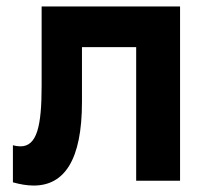

<svg xmlns="http://www.w3.org/2000/svg" viewBox="-20 -560 648 595"><path d="M20 5C43 11.5 64.5 15 84.5 15C179.5 15 234 -64.5 234 -243.5V-414H402V0H538V-540H109V-293.5C109 -169 94.5 -106.5 43.5 -106.5C36.5 -106.5 28.5 -107.5 20 -110Z"/></svg>

Font: Vela Sans ExtBd
Style: Regular
Weight: 800
Designer: Principal design: Mikhail Sharanda - project Manrope.
Design modification: Ravid Balaliev
Foundry: Mikhail Sharanda
Version: Version 1.001